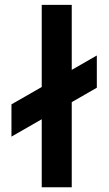

<svg xmlns="http://www.w3.org/2000/svg" viewBox="-20 -786 456 806"><path d="M386.5 -553.1 281.2 -492.7V-765.6H155.2V-420.8L28.1 -347.9V-212.5L155.2 -285.4V0H281.2V-357.3L386.5 -417.7Z"/></svg>

Font: Manrope3 Bold
Style: Regular
Weight: 700
Designer: Mikhail Sharanda
Foundry: Mikhail Sharanda
Version: Version 3.000;PS 003.000;hotconv 1.0.88;makeotf.lib2.5.64775